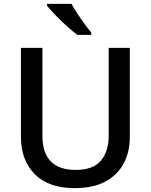

<svg xmlns="http://www.w3.org/2000/svg" viewBox="-20 -961 779 991"><path d="M650 -252Q650 -178 619 -118.5Q588 -59 525 -24.5Q462 10 366 10Q230 10 159 -62.5Q88 -135 88 -254V-714H199V-260Q199 -84 371 -84Q460 -84 500.5 -131.5Q541 -179 541 -261V-714H650ZM349 -941Q361 -919 379 -891.5Q397 -864 416 -838Q435 -812 451 -793V-781H379Q355 -799 324 -827Q293 -855 265 -884Q237 -913 223 -931V-941Z"/></svg>

Font: Noto Kufi Arabic Medium
Style: Regular
Weight: 500
Designer: Monotype Design Team, David Williams, Khaled Hosny
Foundry: Google LLC
Version: Version 2.109; ttfautohint (v1.8.4.7-5d5b)